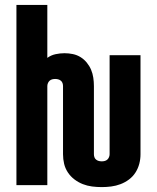

<svg xmlns="http://www.w3.org/2000/svg" viewBox="-20 -755 640 783"><path d="M395 8Q375 8 355.5 5.5Q336 3 318 -4Q300 -11 284 -23Q268 -35 257 -51.5Q246 -68 241.5 -87Q237 -106 237 -126V-404Q237 -410 235 -416Q233 -422 228 -426Q223 -430 217 -431.5Q211 -433 205 -433Q199 -433 193 -431.5Q187 -430 182.5 -426Q178 -422 175.5 -416Q173 -410 173 -404V0H47V-735H173V-519Q188 -530 206.5 -534Q225 -538 243 -538Q260 -538 277 -534.5Q294 -531 308.5 -522Q323 -513 334 -499.5Q345 -486 351.5 -470.5Q358 -455 360.5 -438Q363 -421 363 -404V-126Q363 -120 365 -114Q367 -108 372 -104Q377 -100 383 -98.5Q389 -97 395 -97Q401 -97 407 -98.5Q413 -100 417.5 -104Q422 -108 424.5 -114Q427 -120 427 -126V-530H553V-126Q553 -106 548 -87Q543 -68 532.5 -51.5Q522 -35 506 -23Q490 -11 471.5 -4Q453 3 433.5 5.5Q414 8 395 8Z"/></svg>

Font: Iosevka Curly XBdEx
Style: Regular
Weight: 800
Width: 7
Monospace: yes
Designer: Belleve Invis
Foundry: Belleve Invis
Version: Version 11.1.0; ttfautohint (v1.8.3)